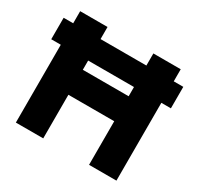

<svg xmlns="http://www.w3.org/2000/svg" viewBox="-151 -872 1070 1045"><g transform="rotate(30 384.0 -350.0)"><path d="M68 0V-489H8V-624H68V-700H240V-624H528V-700H700V-624H760V-489H700V0H528V-274H240V0ZM240 -431H528V-489H240Z"/></g></svg>

Font: Rosa Sans Black
Style: Regular
Weight: 900
Designer: Pentagram / MCKL
Foundry: Pentagram / MCKL
Version: Version 1.005;September 16, 2019;FontCreator 11.5.0.2425 64-